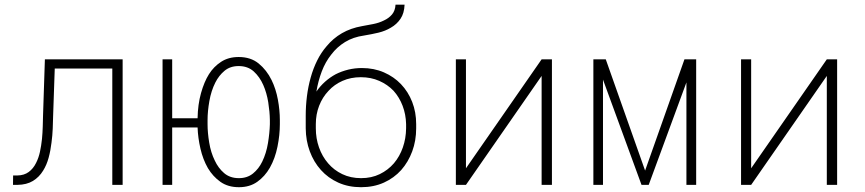

<svg xmlns="http://www.w3.org/2000/svg" viewBox="-20 -778 3641 808"><path d="M496.1 -528.3H168.9L161.1 -291.5Q160.6 -271 159.9 -245.4Q159.2 -219.7 156.7 -193.4Q153.8 -165.5 148.2 -139.4Q142.6 -113.3 131.8 -92.3Q120.1 -68.4 100.8 -54.2Q81.5 -40 53.2 -39.6H35.2L34.7 0H53.2Q92.3 -0.5 118.7 -16.6Q145 -32.7 161.6 -60.1Q176.3 -83.5 184.6 -114Q192.9 -144.5 196.8 -178.2Q200.7 -207.5 201.9 -236.8Q203.1 -266.1 203.6 -291.5L210.4 -489.7H452.6V0H496.1Z M704.6 -280.3V-528.3H664.1V0H704.6V-241.7H811.5Q813 -198.2 823.5 -152.6Q834 -106.9 855 -70.3Q876 -35.2 907.7 -12.7Q939.5 9.8 985.4 9.8Q1030.8 9.8 1062.7 -12.9Q1094.7 -35.6 1115.7 -72.3Q1137.7 -111.3 1147.7 -160.6Q1157.7 -210 1157.7 -254.9V-272.9Q1157.7 -314 1149.4 -358.9Q1141.1 -403.8 1123 -440.9Q1102.1 -483.4 1068.6 -510.7Q1035.2 -538.1 984.4 -538.1Q941.4 -538.1 910.4 -517.8Q879.4 -497.6 859.4 -465.8Q839.4 -434.1 825.9 -386.2Q812.5 -338.4 811.5 -280.3ZM853.5 -254.9V-272.9Q853.5 -309.6 861.1 -352.8Q868.7 -396 886.2 -430.7Q900.9 -460 924.8 -480Q948.7 -500 984.4 -500Q1022.9 -500 1047.9 -477.3Q1072.8 -454.6 1087.9 -420.4Q1102.5 -387.2 1108.9 -347.4Q1115.2 -307.6 1115.7 -272.9V-254.9Q1114.7 -218.8 1107.7 -175.8Q1100.6 -132.8 1083.5 -97.7Q1068.8 -67.4 1044.7 -47.9Q1020.5 -28.3 985.4 -28.3Q947.8 -28.3 923.1 -49.6Q898.4 -70.8 883.8 -102.5Q867.2 -136.2 860.4 -178Q853.5 -219.7 853.5 -254.9Z M1502.9 -491.7Q1473.1 -491.7 1445.3 -484.9Q1417.5 -478 1393.1 -465.8Q1368.7 -452.6 1347.9 -434.1Q1327.1 -415.5 1311.5 -392.6Q1318.8 -437 1334 -477.1Q1349.1 -517.1 1374 -548.3Q1397.9 -580.1 1432.1 -601.1Q1466.3 -622.1 1511.7 -628.4Q1544.4 -633.8 1573 -640.6Q1601.6 -647.5 1625 -661.6Q1649.9 -675.8 1665.5 -699Q1681.2 -722.2 1682.6 -758.3H1644.5Q1643.1 -732.9 1629.6 -717Q1616.2 -701.2 1595.7 -691.9Q1575.2 -681.6 1550.5 -676.8Q1525.9 -671.9 1503.4 -668Q1456.1 -659.7 1418.9 -638.2Q1381.8 -616.7 1354.5 -583.5Q1331.1 -556.6 1314.5 -522.9Q1297.9 -489.3 1287.6 -452.1Q1276.9 -414.1 1271.7 -373Q1266.6 -332 1266.6 -291V-237.8Q1267.1 -186 1283.7 -141.1Q1300.3 -96.2 1330.6 -62.5Q1360.8 -28.8 1403.6 -9.5Q1446.3 9.8 1499.5 9.8Q1552.7 9.8 1595.5 -9.5Q1638.2 -28.8 1668.5 -62.5Q1698.2 -96.2 1714.8 -141.1Q1731.4 -186 1731.4 -237.8V-255.9Q1731.4 -306.2 1714.6 -349.1Q1697.8 -392.1 1667.5 -423.8Q1637.7 -455.1 1595.7 -473.4Q1553.7 -491.7 1502.9 -491.7ZM1498.5 -453.1Q1541 -453.1 1575.9 -437.7Q1610.8 -422.4 1636.2 -396Q1660.6 -368.7 1674.3 -332.8Q1688 -296.9 1689 -255.9V-237.8Q1688.5 -195.3 1675.3 -157.5Q1662.1 -119.6 1637.7 -90.8Q1612.8 -62 1578.1 -45.2Q1543.5 -28.3 1499.5 -28.3Q1455.6 -28.3 1420.4 -45.2Q1385.3 -62 1360.8 -90.8Q1335.9 -119.6 1322.5 -157.5Q1309.1 -195.3 1309.1 -237.8V-255.9Q1309.1 -296.9 1323 -332.8Q1336.9 -368.7 1362.3 -395.5Q1386.7 -422.4 1421.4 -437.7Q1456.1 -453.1 1498.5 -453.1Z M2259.3 -528.3 1940.9 -69.8V-528.3H1898.4V0H1940.9L2259.3 -458.5V0H2302.7V-528.3Z M2694.8 -60.1 2529.3 -528.3H2477.1V0H2517.6V-442.9L2679.7 0H2710L2868.7 -431.2V0H2909.7V-528.3H2860.4Z M3459.5 -528.3 3141.1 -69.8V-528.3H3098.6V0H3141.1L3459.5 -458.5V0H3502.9V-528.3Z"/></svg>

Font: Roboto Mono ExtraLight
Style: Regular
Weight: 250
Monospace: yes
Designer: Google
Version: Version 3.000